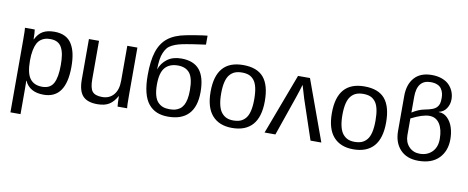

<svg xmlns="http://www.w3.org/2000/svg" viewBox="-76 -1086 4013 1646"><g transform="rotate(10 1931.0 -263.5)"><path d="M514.2 -267.1Q514.2 9.8 319.8 9.8Q197.8 9.8 155.8 -82H152.8Q154.8 -78.1 154.8 1V208H66.9V-419.9Q66.9 -510.7 64 -527.8H148.9Q150.4 -524.9 152.1 -496.3Q153.8 -467.8 153.8 -442.9H155.8Q180.7 -493.7 219.2 -515.9Q257.8 -538.1 319.8 -538.1Q373.5 -538.1 411.6 -519Q449.7 -500 471.9 -463.1Q494.1 -426.3 504.2 -378.2Q514.2 -330.1 514.2 -267.1ZM421.9 -265.1Q421.9 -315.9 416 -352.3Q410.2 -388.7 396 -416Q381.8 -443.4 357.2 -456.8Q332.5 -470.2 296.9 -470.2Q271.5 -470.2 251.7 -465.1Q231.9 -460 213.1 -445.8Q194.3 -431.6 182.1 -408.4Q169.9 -385.3 162.4 -347.2Q154.8 -309.1 154.8 -257.8Q154.8 -148.4 189.9 -101.8Q225.1 -55.2 295.9 -55.2Q366.2 -55.2 394 -107.2Q421.9 -159.2 421.9 -265.1Z M620.6 -527.8H708.5V-192.9Q708.5 -116.2 732.4 -87.2Q756.3 -58.1 817.9 -58.1Q880.9 -58.1 917.7 -101.3Q954.6 -144.5 954.6 -222.2V-527.8H1042.5V-112.8Q1042.5 -15.6 1045.9 0H962.9Q961.4 -4.4 960 -36.9Q958.5 -69.3 958.5 -89.8H956.5Q929.7 -40 891.1 -15.1Q852.5 9.8 787.6 9.8Q699.7 9.8 660.2 -33.9Q620.6 -77.6 620.6 -175.8Z M1549.3 -245.1Q1549.3 -351.6 1514.9 -394.3Q1480.5 -437 1412.1 -437Q1339.8 -437 1301 -393.1Q1262.2 -349.1 1262.2 -245.1Q1262.2 -191.4 1272.5 -153.3Q1282.7 -115.2 1302.5 -94.2Q1322.3 -73.2 1346.7 -64.2Q1371.1 -55.2 1403.3 -55.2Q1431.6 -55.2 1453.1 -60.5Q1474.6 -65.9 1493.2 -79.1Q1511.7 -92.3 1523.9 -113.8Q1536.1 -135.3 1542.7 -168.2Q1549.3 -201.2 1549.3 -245.1ZM1431.2 -501Q1538.6 -501 1590.3 -438Q1642.1 -375 1642.1 -246.1Q1642.1 -118.2 1581.3 -54.2Q1520.5 9.8 1403.3 9.8Q1347.2 9.8 1305.2 -7.6Q1263.2 -24.9 1232.4 -62.3Q1201.7 -99.6 1186 -161.9Q1170.4 -224.1 1170.4 -311Q1170.4 -437 1196.3 -516.1Q1222.2 -595.2 1279.1 -640.4Q1335.9 -685.5 1433.1 -704.1Q1501 -717.8 1575.2 -728L1617.2 -732.9V-654.8Q1490.2 -637.2 1452.1 -629.9Q1410.6 -622.6 1383.3 -615Q1356 -607.4 1330.6 -594.7Q1305.2 -582 1290.5 -564.7Q1275.9 -547.4 1264.2 -520.5Q1252.4 -493.7 1247.3 -457.8Q1242.2 -421.9 1241.2 -372.1Q1261.2 -429.7 1309.1 -465.3Q1356.9 -501 1431.2 -501Z M2198.2 -265.1Q2198.2 -127.4 2137.7 -58.8Q2077.1 9.8 1960 9.8Q1847.7 9.8 1786.9 -59.1Q1726.1 -127.9 1726.1 -265.1Q1726.1 -538.1 1962.9 -538.1Q2084.5 -538.1 2141.4 -470.7Q2198.2 -403.3 2198.2 -265.1ZM2106 -265.1Q2106 -325.2 2096.4 -366.2Q2086.9 -407.2 2067.9 -430.4Q2048.8 -453.6 2023.9 -463.4Q1999 -473.1 1963.9 -473.1Q1928.7 -473.1 1902.8 -462.9Q1877 -452.6 1857.4 -429.4Q1837.9 -406.2 1827.9 -365.2Q1817.9 -324.2 1817.9 -265.1Q1817.9 -205.6 1828.4 -163.6Q1838.9 -121.6 1858.6 -98.4Q1878.4 -75.2 1902.8 -65.2Q1927.2 -55.2 1959 -55.2Q1994.6 -55.2 2020.3 -64.9Q2045.9 -74.7 2065.9 -97.9Q2085.9 -121.1 2095.9 -162.8Q2106 -204.6 2106 -265.1Z M2242.7 0 2440.9 -527.8H2544.9L2736.8 0H2642.6L2526.9 -344.2Q2516.6 -376.5 2492.7 -459Q2478 -408.2 2456.5 -345.2L2336.9 0Z M3253.9 -265.1Q3253.9 -127.4 3193.4 -58.8Q3132.8 9.8 3015.6 9.8Q2903.3 9.8 2842.5 -59.1Q2781.7 -127.9 2781.7 -265.1Q2781.7 -538.1 3018.6 -538.1Q3140.1 -538.1 3197 -470.7Q3253.9 -403.3 3253.9 -265.1ZM3161.6 -265.1Q3161.6 -325.2 3152.1 -366.2Q3142.6 -407.2 3123.5 -430.4Q3104.5 -453.6 3079.6 -463.4Q3054.7 -473.1 3019.5 -473.1Q2984.4 -473.1 2958.5 -462.9Q2932.6 -452.6 2913.1 -429.4Q2893.6 -406.2 2883.5 -365.2Q2873.5 -324.2 2873.5 -265.1Q2873.5 -205.6 2884 -163.6Q2894.5 -121.6 2914.3 -98.4Q2934.1 -75.2 2958.5 -65.2Q2982.9 -55.2 3014.6 -55.2Q3050.3 -55.2 3075.9 -64.9Q3101.6 -74.7 3121.6 -97.9Q3141.6 -121.1 3151.6 -162.8Q3161.6 -204.6 3161.6 -265.1Z M3682.6 -434.1V-432.1Q3726.6 -432.1 3758.8 -400.4Q3791 -368.7 3806.2 -321.3Q3821.3 -273.9 3821.3 -219.2Q3821.3 -116.2 3759.3 -53.2Q3697.3 9.8 3581.5 9.8Q3480 9.8 3423.6 -50.8Q3367.2 -111.3 3367.2 -212.9V-517.1Q3367.2 -617.2 3419.2 -676Q3471.2 -734.9 3570.3 -734.9Q3620.6 -734.9 3660.2 -720Q3699.7 -705.1 3723.4 -679.9Q3747.1 -654.8 3759.3 -623.8Q3771.5 -592.8 3771.5 -558.1Q3771.5 -513.7 3748 -478.3Q3724.6 -442.9 3682.6 -434.1ZM3452.6 -335.9V-189.9Q3452.6 -129.4 3489.3 -90.6Q3525.9 -51.8 3583.5 -51.8Q3648.4 -51.8 3689.9 -92.8Q3731.4 -133.8 3731.4 -206.1Q3731.4 -288.6 3700 -337.4Q3668.5 -386.2 3609.4 -386.2Q3551.3 -386.2 3452.6 -335.9ZM3452.6 -522.9V-387.2Q3506.3 -421.9 3558.6 -432.1Q3600.1 -439.9 3625 -449.5Q3649.9 -459 3663.8 -474.4Q3677.7 -489.7 3682.1 -508.1Q3686.5 -526.4 3686.5 -556.2Q3686.5 -579.1 3681.4 -598.1Q3676.3 -617.2 3664.3 -635Q3652.3 -652.8 3628.7 -662.8Q3605 -672.9 3571.3 -672.9Q3452.6 -672.9 3452.6 -522.9Z"/></g></svg>

Font: Libra Sans Modern
Style: Regular
Weight: 400
Foundry: Stefan Peev, Context Ltd
Version: Version 1.000